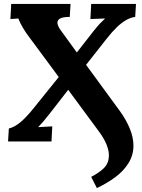

<svg xmlns="http://www.w3.org/2000/svg" viewBox="-20 -720 723 977"><path d="M473 237 444 180Q483 160 507.5 136.5Q532 113 534 77Q536 51 522.5 16.5Q509 -18 476 -61L327 -263L233 -142Q211 -114 199 -100Q187 -86 174 -73L246 -77L242 0H21L25 -66Q54 -73 84.5 -98.5Q115 -124 154 -173L279 -328L128 -532Q112 -553 97.5 -577Q83 -601 73 -626L33 -623L37 -700H339L335 -634Q299 -634 284.5 -625Q270 -616 272.5 -600.5Q275 -585 289 -566L371 -453L453 -558Q476 -587 489 -600.5Q502 -614 515 -626L440 -623L444 -700H672L668 -634Q645 -631 622 -618Q599 -605 574.5 -581.5Q550 -558 521 -521L418 -390L590 -155Q623 -109 641 -64.5Q659 -20 659 21Q659 69 634.5 109Q610 149 568 180.5Q526 212 473 237Z"/></svg>

Font: Lora
Style: Italic
Weight: 400
Italic angle: -3°
Designer: Olga Karpushina, Alexei Vanyashin (Cyrillic)
Foundry: Cyreal
Version: Version 3.008